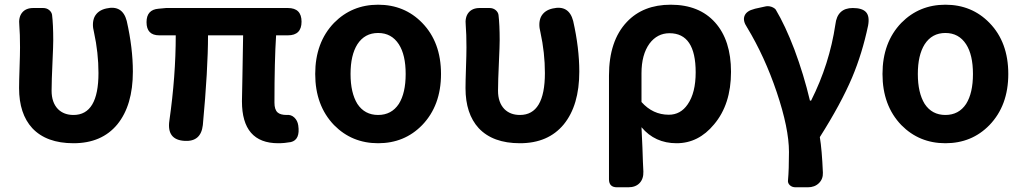

<svg xmlns="http://www.w3.org/2000/svg" viewBox="-20 -594 4343 815"><path d="M292 14Q177 14 117 -50Q61 -111 61 -220Q61 -249 63 -306.5Q65 -364 65 -393Q65 -451 62 -486Q58 -521 74 -540.5Q90 -560 121 -560H124H163Q178 -560 188.5 -551.5Q199 -543 201 -531Q206 -490 206 -423Q206 -400 203 -335Q199 -249 199 -209Q199 -159 226 -131Q251 -106 292 -106Q398 -106 398 -284Q398 -370 379 -457Q369 -495 381 -522Q395 -550 431 -558Q500 -574 518 -505Q544 -390 544 -290Q544 -147 478 -66Q412 14 292 14Z M1161 14Q1007 14 1007 -164Q1007 -182 1009 -268Q1011 -389 1012 -444H863Q863 -300 841 -63Q833 8 764 4Q687 0 699 -82Q726 -271 726 -444H656Q602 -444 602 -500Q602 -553 653 -557L685 -560H972H1116H1202Q1260 -560 1260 -502Q1260 -444 1202 -444H1152Q1145 -337 1145 -158Q1145 -129 1158 -117Q1170 -106 1197 -106Q1216 -108 1229.5 -95Q1243 -82 1246 -62Q1255 -1 1215 9Q1188 14 1161 14Z M1585 14Q1474 14 1398 -63Q1318 -146 1318 -280Q1318 -414 1398 -497Q1474 -574 1585 -574Q1697 -574 1772 -497Q1852 -415 1852 -280Q1852 -146 1772 -63Q1697 14 1585 14ZM1585 -106Q1642 -106 1673 -153Q1702 -199 1702 -280Q1702 -361 1673 -406Q1642 -454 1585 -454Q1528 -454 1497 -406Q1468 -360 1468 -280Q1468 -200 1497 -153Q1528 -106 1585 -106Z M2187 14Q2072 14 2012 -50Q1956 -111 1956 -220Q1956 -249 1958 -306.5Q1960 -364 1960 -393Q1960 -451 1957 -486Q1953 -521 1969 -540.5Q1985 -560 2016 -560H2019H2058Q2073 -560 2083.5 -551.5Q2094 -543 2096 -531Q2101 -490 2101 -423Q2101 -400 2098 -335Q2094 -249 2094 -209Q2094 -159 2121 -131Q2146 -106 2187 -106Q2293 -106 2293 -284Q2293 -370 2274 -457Q2264 -495 2276 -522Q2290 -550 2326 -558Q2395 -574 2413 -505Q2439 -390 2439 -290Q2439 -147 2373 -66Q2307 14 2187 14Z M2599 201Q2565 201 2565 167V-36V-273Q2565 -421 2641 -501Q2710 -574 2827 -574Q2948 -574 3015.5 -498.5Q3083 -423 3083 -289Q3083 -151 3011 -66Q2945 14 2852 14Q2760 14 2703 -54Q2704 -24 2707 33Q2709 100 2711 134Q2712 165 2695 183Q2678 201 2647 201H2639ZM2819 -107Q2869 -107 2899 -151Q2933 -200 2933 -287Q2933 -453 2822 -453Q2770 -453 2737 -409Q2703 -362 2703 -283V-161Q2751 -107 2819 -107Z M3357 201Q3342 201 3332.5 192Q3323 183 3325 170Q3329 126 3329 51Q3329 -49 3277 -203Q3226 -354 3151 -478Q3132 -506 3140.5 -527Q3149 -548 3182 -556L3185 -557L3226 -566Q3240 -570 3255 -565Q3268 -560 3273 -553Q3313 -486 3352 -384Q3392 -277 3418 -167H3423Q3501 -322 3526 -490Q3534 -560 3600 -560Q3640 -560 3656 -542.5Q3672 -525 3665 -486Q3640 -367 3597 -265Q3550 -154 3460 -12Q3469 42 3473 139Q3474 166 3456 183.5Q3438 201 3409 201H3398Z M3993 14Q3882 14 3806 -63Q3726 -146 3726 -280Q3726 -414 3806 -497Q3882 -574 3993 -574Q4105 -574 4180 -497Q4260 -415 4260 -280Q4260 -146 4180 -63Q4105 14 3993 14ZM3993 -106Q4050 -106 4081 -153Q4110 -199 4110 -280Q4110 -361 4081 -406Q4050 -454 3993 -454Q3936 -454 3905 -406Q3876 -360 3876 -280Q3876 -200 3905 -153Q3936 -106 3993 -106Z"/></svg>

Font: GenSenRounded2 TW B
Style: Regular
Weight: 700
Version: Version 2.000;PS 2;hotconv 16.6.51;makeotf.lib2.5.65220 DEVE